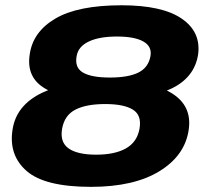

<svg xmlns="http://www.w3.org/2000/svg" viewBox="-20 -701 804 728"><path d="M325 7.5Q488 7.5 584.8 -52Q681.5 -111.5 695.5 -209Q709 -300 630.5 -348Q552 -396 394.5 -396Q236.5 -396 138.8 -348.8Q41 -301.5 27.5 -209Q12.5 -112 81.5 -52.2Q150.5 7.5 325 7.5ZM344.5 -114.5Q274 -114.5 240.2 -138.2Q206.5 -162 215.5 -213Q224.5 -264 265.8 -285.2Q307 -306.5 379 -306.5Q450 -306.5 484 -285.2Q518 -264 509 -213Q500 -162.5 457.8 -138.5Q415.5 -114.5 344.5 -114.5ZM383 -323Q541.5 -323 629.2 -364.8Q717 -406.5 731 -493.5Q743 -579.5 669.2 -630.2Q595.5 -681 441 -681Q275.5 -681 189.8 -630.5Q104 -580 92.5 -493.5Q79.5 -406.5 151.8 -364.8Q224 -323 383 -323ZM396.5 -407Q327 -407 294.8 -425.8Q262.5 -444.5 270.5 -488Q276.5 -524.5 316.5 -543.5Q356.5 -562.5 423.5 -562.5Q490.5 -562.5 523.8 -543.5Q557 -524.5 550.5 -488Q542.5 -444.5 504.5 -425.8Q466.5 -407 396.5 -407Z"/></svg>

Font: Anybody Expanded
Style: Bold Italic
Weight: 700
Width: 7
Italic angle: -10°
Version: Version 1.113;gftools[0.9.25]